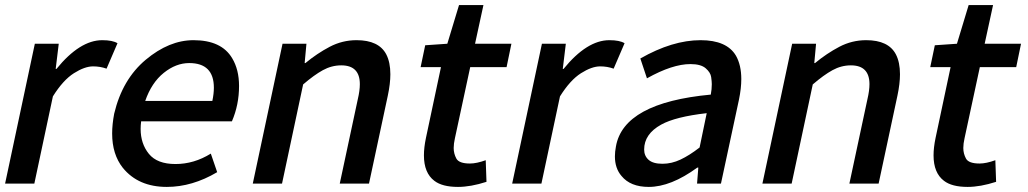

<svg xmlns="http://www.w3.org/2000/svg" viewBox="-26 -722 4044 755"><path d="M109 0H-6L111 -550H205L193 -451H196Q288 -564 376 -564Q417 -564 436 -552L393 -452Q368 -461 340 -461Q307 -461 264.5 -434Q222 -407 182 -343Z M630 13Q518 13 457 -62Q415 -115 415 -197Q415 -233 423 -275Q455 -410 547 -487Q639 -564 735 -564Q845 -564 887 -493Q914 -448 914 -384Q914 -310 886 -245H529Q527 -229 527 -215Q527 -157 559.5 -117Q592 -77 664 -77Q737 -77 803 -118L828 -45Q730 13 630 13ZM809 -325Q815 -354 815 -377Q815 -474 718 -474Q666 -474 618 -435.5Q570 -397 545 -325Z M1425 0H1310L1381 -332Q1389 -366 1389 -391Q1389 -465 1316 -465Q1278 -465 1243.5 -446Q1209 -427 1166 -390L1083 0H968L1085 -550H1179L1172 -474H1175Q1221 -512 1270.5 -538Q1320 -564 1376 -564Q1464 -564 1493 -508Q1509 -477 1509 -430Q1509 -393 1499 -346Z M1775 13Q1713 13 1682 -11Q1641 -42 1641 -111Q1641 -142 1649 -180L1708 -458H1628L1646 -544L1733 -550L1779 -702H1875L1842 -550H1985L1966 -458H1823L1763 -179Q1758 -157 1758 -140Q1758 -118 1768.5 -98.5Q1779 -79 1822 -79Q1848 -79 1884 -92L1887 -7Q1825 13 1775 13Z M2103 0H1988L2105 -550H2199L2187 -451H2190Q2282 -564 2370 -564Q2411 -564 2430 -552L2387 -452Q2362 -461 2334 -461Q2301 -461 2258.5 -434Q2216 -407 2176 -343Z M2525 13Q2453 13 2418 -30Q2392 -60 2392 -107Q2392 -125 2396 -146Q2426 -318 2769 -350Q2773 -371 2773 -391Q2773 -401 2770.5 -419Q2768 -437 2749 -453.5Q2730 -470 2689 -470Q2618 -470 2518 -414L2492 -492Q2618 -564 2729 -564Q2832 -564 2868 -503Q2889 -466 2889 -411Q2889 -375 2880 -331L2809 0H2715L2720 -63H2716Q2612 13 2525 13ZM2579 -78Q2615 -78 2650 -94.5Q2685 -111 2725 -142L2753 -277Q2630 -263 2574 -232Q2507 -195 2507 -134Q2507 -109 2524.5 -93.5Q2542 -78 2579 -78Z M3429 0H3314L3385 -332Q3393 -366 3393 -391Q3393 -465 3320 -465Q3282 -465 3247.5 -446Q3213 -427 3170 -390L3087 0H2972L3089 -550H3183L3176 -474H3179Q3225 -512 3274.5 -538Q3324 -564 3380 -564Q3468 -564 3497 -508Q3513 -477 3513 -430Q3513 -393 3503 -346Z M3779 13Q3717 13 3686 -11Q3645 -42 3645 -111Q3645 -142 3653 -180L3712 -458H3632L3650 -544L3737 -550L3783 -702H3879L3846 -550H3989L3970 -458H3827L3767 -179Q3762 -157 3762 -140Q3762 -118 3772.5 -98.5Q3783 -79 3826 -79Q3852 -79 3888 -92L3891 -7Q3829 13 3779 13Z"/></svg>

Font: l_WÎeÑOS 500W
Style: Regular
Weight: 500
Designer: R?O
Version: Version 2.00 June 21, 2023